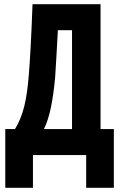

<svg xmlns="http://www.w3.org/2000/svg" viewBox="-20 -734 570 909"><path d="M5 155H136V0H388V155H519V-123H456V-714H134C128 -552 122 -445 116 -375C107 -264 91 -188 51 -123H5ZM241 -367C245 -424 249 -501 254 -591H321V-123H188C216 -179 231 -261 241 -367Z"/></svg>

Font: Noto Sans Mono Condensed ExtraBold
Style: Regular
Weight: 800
Width: 3
Designer: Monotype Design Team
Foundry: Monotype Imaging Inc.
Version: Version 2.014